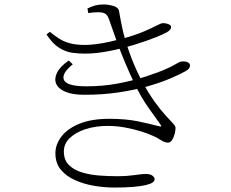

<svg xmlns="http://www.w3.org/2000/svg" viewBox="-20 -802 1040 863"><path d="M493 41Q451 41 405 33.5Q359 26 319 8.5Q279 -9 254 -38.5Q229 -68 229 -113Q229 -152 255.5 -187.5Q282 -223 336 -245.5Q390 -268 472 -268Q546 -268 601 -256.5Q656 -245 693 -235Q704 -232 704.5 -234.5Q705 -237 700 -244Q685 -266 649 -315.5Q613 -365 580 -436Q561 -476 542.5 -520Q524 -564 506 -613Q488 -662 470 -715Q465 -731 455 -739Q445 -747 422 -747Q409 -747 398.5 -746Q388 -745 377 -743L373 -764Q394 -774 410 -778Q426 -782 445 -782Q466 -782 489 -775.5Q512 -769 515 -752Q519 -731 523 -708.5Q527 -686 532.5 -662.5Q538 -639 545 -615Q552 -594 561.5 -566.5Q571 -539 584.5 -507.5Q598 -476 615 -443Q648 -382 676 -343.5Q704 -305 725 -282.5Q746 -260 757.5 -247.5Q769 -235 769 -227Q769 -216 765 -200Q761 -184 753.5 -172.5Q746 -161 735 -161Q725 -161 715.5 -165.5Q706 -170 694.5 -177.5Q683 -185 666 -192Q647 -201 615.5 -211Q584 -221 544.5 -228.5Q505 -236 463 -236Q409 -236 364.5 -221.5Q320 -207 293.5 -181.5Q267 -156 267 -121Q267 -83 289.5 -60.5Q312 -38 348.5 -27Q385 -16 426.5 -13Q468 -10 506 -10Q532 -10 551 -11.5Q570 -13 584.5 -15Q599 -17 611.5 -18.5Q624 -20 636 -20Q655 -20 665 -12.5Q675 -5 675 4Q675 12 665.5 18.5Q656 25 635 30Q614 35 579 38Q544 41 493 41ZM359 -376Q306 -376 274 -389.5Q242 -403 232.5 -425.5Q223 -448 236.5 -475.5Q250 -503 289 -530L307 -513Q255 -471 267.5 -442.5Q280 -414 370 -414Q442 -414 509 -426.5Q576 -439 633.5 -457.5Q691 -476 731 -494Q755 -505 766.5 -512Q778 -519 785.5 -522.5Q793 -526 802 -526Q812 -526 819 -524Q826 -522 830 -518Q834 -514 834 -508Q834 -501 830 -495Q826 -489 814 -482Q787 -467 743.5 -448.5Q700 -430 641.5 -413.5Q583 -397 512 -386.5Q441 -376 359 -376ZM362 -561Q333 -561 304 -565Q275 -569 246 -587Q217 -605 189 -647L204 -659Q227 -640 248 -627Q269 -614 296 -607Q323 -600 364 -600Q384 -600 411.5 -603.5Q439 -607 469 -613.5Q499 -620 526 -627Q588 -644 625.5 -660Q663 -676 683.5 -687Q704 -698 713 -698Q721 -698 729 -696Q737 -694 743 -690.5Q749 -687 749 -680Q749 -674 744.5 -668.5Q740 -663 730 -657Q719 -650 680.5 -634.5Q642 -619 587.5 -602Q533 -585 473.5 -573Q414 -561 362 -561Z"/></svg>

Font: Noto Serif JP ExtraLight
Style: Regular
Weight: 200
Designer: Ryoko NISHIZUKA  (kana & ideographs); Frank Grießhammer (Latin, Greek & Cyrillic); Wenlong ZHANG  (bopomofo); Sandoll Co
Foundry: Adobe
Version: Version 2.002-H1;hotconv 1.1.0;makeotfexe 2.6.0